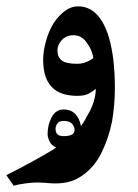

<svg xmlns="http://www.w3.org/2000/svg" viewBox="-27 -368 436 605"><path d="M326 15Q316 65 294 111Q271 159 231 186Q212 199 192 204.5Q172 210 145 210Q134 210 116 208L90 207Q74 207 52.5 210Q31 213 16 217L-7 184Q78 141 136 106L150 97Q135 90 129 77.5Q123 65 123 54Q123 25 136 1Q149 -23 173 -23Q197 -23 210.5 -8.5Q224 6 228 29Q239 15 247 -2Q274 -45 275 -88Q264 -79 251.5 -72.5Q239 -66 217 -66Q164 -66 138 -92Q109 -120 109 -179Q109 -207 118 -239Q127 -271 142 -295Q158 -319 177.5 -333.5Q197 -348 219 -348Q286 -348 316 -251Q335 -186 335 -91Q335 -38 326 15ZM267 -185Q267 -189 263 -202Q259 -215 250 -228Q233 -257 205 -257Q182 -257 168 -242Q154 -227 154 -209Q154 -188 167.5 -177.5Q181 -167 216 -167Q243 -167 267 -185ZM148 38Q148 61 173 61Q208 61 208 42Q208 31 200 22Q192 13 173 13Q160 13 154 21Q148 29 148 38Z"/></svg>

Font: Mirza SemiBold
Style: Regular
Weight: 600
Designer: Arabic design by Kourosh Beigpour, Latin design by Eduardo Tunni, engineering by Lasse Fister
Version: Version 1.0010g